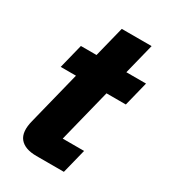

<svg xmlns="http://www.w3.org/2000/svg" viewBox="-163 -733 724 817"><g transform="rotate(30 199.0 -325.0)"><path d="M147.5 0Q90 0 65.8 -29.6Q41.7 -59.2 57.5 -120L122.5 -380H47.5L77.5 -500H154.2L191.7 -650H338.3L300.8 -500H397.5L367.5 -380H272.5L207.5 -120H312.5L282.5 0Z"/></g></svg>

Font: Funnel Sans ExtraBold
Style: Italic
Weight: 800
Italic angle: -14.036°
Version: Version 1.000; Beta; Release 5; Build 24; ttfautohint (v1.8.